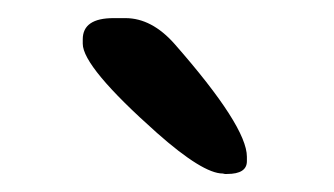

<svg xmlns="http://www.w3.org/2000/svg" viewBox="-20 -734 371 213"><path d="M253.9 -560.1V-555.2Q253.9 -541 231.9 -541H229.5L227.1 -541.5Q205.1 -541.5 154.3 -586.4Q71.8 -659.7 71.8 -685.5V-690.4Q71.8 -713.9 106 -713.9H119.1Q148.4 -713.9 173.8 -685.1Q253.9 -593.8 253.9 -560.1Z"/></svg>

Font: Averia Gruesa Libre
Style: Regular
Weight: 500
Italic angle: -1.70001°
Version: Version 1.001